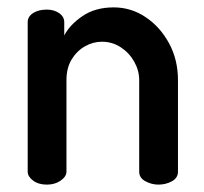

<svg xmlns="http://www.w3.org/2000/svg" viewBox="-20 -500 552 520"><path d="M107 0Q84 0 69.5 -11Q55 -22 55 -35V-440Q55 -455 69.5 -464.5Q84 -474 107 -474Q126 -474 140 -464.5Q154 -455 154 -440V-404Q169 -433 203.5 -456.5Q238 -480 288 -480Q335 -480 374.5 -453.5Q414 -427 438 -382.5Q462 -338 462 -283V-35Q462 -18 445.5 -9Q429 0 409 0Q391 0 374 -9Q357 -18 357 -35V-283Q357 -309 343.5 -333Q330 -357 307 -372Q284 -387 256 -387Q232 -387 210 -374.5Q188 -362 174 -339Q160 -316 160 -283V-35Q160 -22 144.5 -11Q129 0 107 0Z"/></svg>

Font: Dosis SemiBold
Style: Regular
Weight: 600
Designer: EdgarTolentino, PabloImpallari, IginoMarini
Foundry: EdgarTolentino, PabloImpallari, IginoMarini
Version: Version 3.001; ttfautohint (v1.8.2)